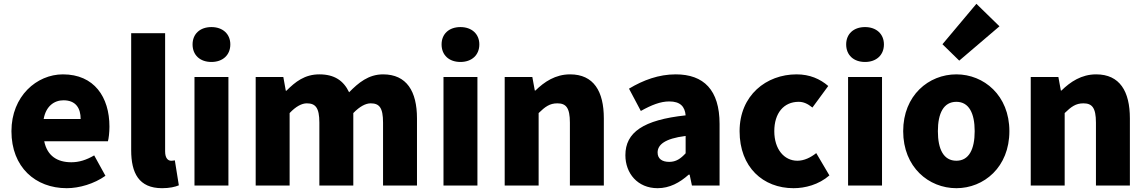

<svg xmlns="http://www.w3.org/2000/svg" viewBox="-20 -973 6012 1007"><path d="M330 14C396 14 474 -9 533 -51L474 -158C433 -134 395 -122 354 -122C282 -122 228 -154 212 -232H546C550 -246 554 -277 554 -309C554 -464 474 -583 310 -583C173 -583 40 -469 40 -285C40 -96 166 14 330 14ZM209 -349C221 -416 264 -447 313 -447C378 -447 403 -405 403 -349Z M830 14C870 14 899 7 918 -1L897 -132C887 -130 883 -130 877 -130C863 -130 846 -141 846 -179V-799H668V-185C668 -66 708 14 830 14Z M1000 0H1178V-569H1000ZM1089 -648C1148 -648 1188 -684 1188 -740C1188 -795 1148 -831 1089 -831C1029 -831 990 -795 990 -740C990 -684 1029 -648 1089 -648Z M1321 0H1499V-380C1532 -415 1563 -431 1589 -431C1634 -431 1655 -409 1655 -330V0H1833V-380C1867 -415 1898 -431 1924 -431C1969 -431 1989 -409 1989 -330V0H2167V-352C2167 -494 2113 -583 1989 -583C1913 -583 1860 -539 1811 -489C1782 -550 1734 -583 1655 -583C1578 -583 1529 -544 1482 -497H1479L1466 -569H1321Z M2306 0H2484V-569H2306ZM2395 -648C2454 -648 2494 -684 2494 -740C2494 -795 2454 -831 2395 -831C2335 -831 2296 -795 2296 -740C2296 -684 2335 -648 2395 -648Z M2627 0H2805V-380C2839 -413 2863 -431 2903 -431C2948 -431 2969 -409 2969 -330V0H3147V-352C3147 -494 3094 -583 2970 -583C2893 -583 2835 -544 2788 -498H2785L2772 -569H2627Z M3429 14C3492 14 3545 -15 3592 -57H3597L3609 0H3754V-323C3754 -501 3671 -583 3524 -583C3435 -583 3354 -553 3279 -508L3341 -391C3398 -423 3445 -441 3490 -441C3548 -441 3572 -414 3576 -368C3354 -344 3260 -279 3260 -159C3260 -64 3324 14 3429 14ZM3490 -124C3453 -124 3429 -140 3429 -173C3429 -213 3465 -246 3576 -260V-169C3550 -141 3526 -124 3490 -124Z M4142 14C4202 14 4274 -4 4330 -53L4261 -170C4232 -147 4198 -130 4162 -130C4093 -130 4041 -190 4041 -285C4041 -379 4090 -439 4169 -439C4193 -439 4215 -430 4241 -409L4324 -522C4281 -559 4227 -583 4158 -583C3999 -583 3859 -473 3859 -285C3859 -96 3982 14 4142 14Z M4428 0H4606V-569H4428ZM4517 -648C4576 -648 4616 -684 4616 -740C4616 -795 4576 -831 4517 -831C4457 -831 4418 -795 4418 -740C4418 -684 4457 -648 4517 -648Z M4996 14C5140 14 5274 -96 5274 -285C5274 -473 5140 -583 4996 -583C4851 -583 4717 -473 4717 -285C4717 -96 4851 14 4996 14ZM4996 -130C4929 -130 4899 -190 4899 -285C4899 -379 4929 -439 4996 -439C5062 -439 5092 -379 5092 -285C5092 -190 5062 -130 4996 -130ZM5011 -655 5222 -835 5101 -953 4923 -741Z M5386 0H5564V-380C5598 -413 5622 -431 5662 -431C5707 -431 5728 -409 5728 -330V0H5906V-352C5906 -494 5853 -583 5729 -583C5652 -583 5594 -544 5547 -498H5544L5531 -569H5386Z"/></svg>

Font: Source Han Sans HK Heavy
Style: Regular
Weight: 900
Designer: Ryoko NISHIZUKA 西塚涼子 (kana, bopomofo & ideographs); Paul D. Hunt (Latin, Greek & Cyrillic); Sandoll Communications 산돌커뮤니
Foundry: Adobe
Version: Version 2.000;hotconv 1.0.107;makeotfexe 2.5.65593